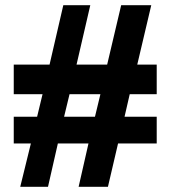

<svg xmlns="http://www.w3.org/2000/svg" viewBox="-20 -720 659 740"><path d="M460 -270 480 -357H584V-471H509L563 -700H447L393 -471H275L328 -700H224L171 -471H33V-357H144L123 -270H33V-167H99L58 0H165L203 -167H321L283 0H396L435 -167H584V-270ZM346 -270H227L248 -357H367Z"/></svg>

Font: Advent Pro
Style: Regular
Weight: 400
Designer: VivaRado, Andreas Kalpakidis
Foundry: VivaRado, Andreas Kalpakidis
Version: Version 3.000